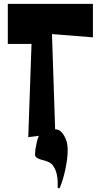

<svg xmlns="http://www.w3.org/2000/svg" viewBox="-20 -715 531 1008"><path d="M145.5 -484.4H21V-694.8H467.8V-519L252.9 -536.1L269.5 -36.1Q275.4 -35.2 277.3 -35.2Q299.3 -33.2 317.1 -2Q335 29.3 335 64.5Q335 65.4 335.2 68.4Q335.4 71.3 335.4 72.8Q335.4 115.7 323.2 173.6Q311 231.4 293.9 270.5Q292.5 273.4 288.6 273.4Q282.7 273.4 282.7 267.6Q286.6 181.6 250.5 145.5Q243.7 138.7 228.8 133.1Q213.9 127.4 200.2 124.3Q186.5 121.1 175.5 114.5Q164.6 107.9 164.1 99.1V91.8Q164.1 69.3 170.4 45.9Q174.3 20 184.1 -2L128.4 4.9Z"/></svg>

Font: Some Time Later
Style: Regular
Weight: 400
Version: Version 003.300